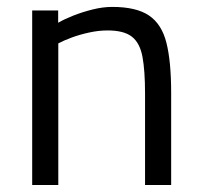

<svg xmlns="http://www.w3.org/2000/svg" viewBox="-20 -530 577 550"><path d="M72.2 0V-500H146.6V-464.8Q164 -475 189.7 -485.2Q215.5 -495.4 245 -502.8Q274.5 -510.2 301.5 -510.2Q370.3 -510.2 406.8 -485.6Q443.3 -461 456.8 -407.2Q470.3 -353.4 470.3 -264.4V0H395.5V-261.6Q395.5 -327.7 388.1 -367.4Q380.7 -407 357.8 -424.9Q335 -442.8 288.2 -442.8Q262.2 -442.8 235.2 -436.8Q208.1 -430.9 185.2 -422.4Q162.3 -413.9 147 -405.7V0Z"/></svg>

Font: Titillium Web
Style: Bold
Weight: 700
Designer: Mohamed Gaber, Accademia di Belle Arti di Urbino
Foundry: Kief Type Foundry, Accademia di Belle Arti di Urbino
Version: Version 3.000